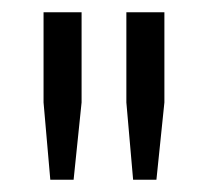

<svg xmlns="http://www.w3.org/2000/svg" viewBox="-20 -706 352 313"><path d="M62 -413H100L113 -539V-686H51V-539ZM197 -413H235L248 -539V-686H186V-539Z"/></svg>

Font: Archivo ExtraLight
Style: Regular
Weight: 200
Designer: Hector Gatti
Foundry: Omnibus-Type
Version: Version 2.001